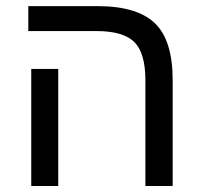

<svg xmlns="http://www.w3.org/2000/svg" viewBox="-20 -619 674 639"><path d="M173.8 0Q151.4 0 84 0Q84 -24.4 84 -97.7Q84 -116.2 84 -143.6Q84 -225.6 84 -389.6Q106.4 -389.6 173.8 -389.6Q173.8 -292 173.8 0ZM554.7 0Q531.2 0 463.9 0Q463.9 -87.9 463.9 -351.6Q463.9 -441.4 427.7 -478.5Q390.6 -515.6 301.8 -515.6Q225.6 -515.6 74.2 -515.6Q74.2 -537.1 74.2 -598.6Q131.8 -598.6 303.7 -598.6Q437.5 -598.6 496.1 -541Q554.7 -484.4 554.7 -351.6Q554.7 -234.4 554.7 0Z"/></svg>

Font: Noto Sans Hebrew DECATHLON 
Style: Regular
Weight: 400
Designer: Monotype Design team
Version: Version 1.03 uh